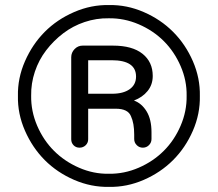

<svg xmlns="http://www.w3.org/2000/svg" viewBox="-20 -728 859 758"><path d="M769 -349.1Q770.5 -278.8 741.5 -211.9Q712.4 -145 663.3 -95.9Q614.3 -46.9 547.4 -17.8Q480.5 11.2 410.2 9.8Q339.8 11.2 272.7 -17.8Q205.6 -46.9 156.7 -95.9Q107.9 -145 78.6 -211.9Q49.3 -278.8 50.8 -349.1Q49.3 -419.4 78.6 -486.3Q107.9 -553.2 156.7 -602.3Q205.6 -651.4 272.7 -680.4Q339.8 -709.5 410.2 -708Q480.5 -709.5 547.4 -680.4Q614.3 -651.4 663.3 -602.3Q712.4 -553.2 741.5 -486.3Q770.5 -419.4 769 -349.1ZM716.8 -350.1Q717.8 -410.2 693.1 -467Q668.5 -523.9 626.7 -565.7Q585 -607.4 527.6 -632.1Q470.2 -656.7 409.2 -655.8Q360.8 -656.7 314.2 -641.1Q267.6 -625.5 229.5 -596.4Q191.4 -567.4 162.4 -529.5Q133.3 -491.7 117.7 -445.1Q102.1 -398.4 103 -350.1Q102.1 -289.1 126.7 -231.7Q151.4 -174.3 193.1 -132.6Q234.9 -90.8 292 -65.9Q349.1 -41 409.2 -42Q470.2 -41 527.6 -65.9Q585 -90.8 626.7 -132.6Q668.5 -174.3 693.1 -231.7Q717.8 -289.1 716.8 -350.1ZM508.8 -331.1Q539.1 -320.3 558.6 -288.6Q578.1 -256.8 578.1 -206.1V-179.2Q578.1 -165 568.1 -155Q558.1 -145 543.9 -145Q529.8 -145 519.8 -155Q509.8 -165 509.8 -179.2V-196.8Q509.8 -241.7 497.1 -269Q485.4 -298.8 437 -298.8H328.1V-178.2Q328.1 -164.1 318.1 -154.5Q308.1 -145 293.9 -145Q279.8 -145 270.5 -154.5Q261.2 -164.1 261.2 -178.2V-502Q261.2 -520.5 274.4 -534.2Q287.6 -547.9 306.2 -547.9H425.8Q502.4 -547.9 542.7 -515.6Q583 -483.4 583 -428.2Q583 -393.6 562.7 -368.7Q542.5 -343.8 508.8 -331.1ZM517.1 -425.8Q517.1 -490.2 420.9 -490.2H328.1V-357.9H422.9Q466.3 -357.9 491.7 -375.7Q517.1 -393.6 517.1 -425.8Z"/></svg>

Font: Aka-Acid-Varela
Style: Regular
Weight: 400
Designer: Joe Prince, Avraham Cornfeld, Cyberella
Foundry: Joe Prince, Avraham Cornfeld, Cyberella
Version: Version 2.000; ttfautohint (v1.5.33-1714) -l 8 -r 50 -G 200 